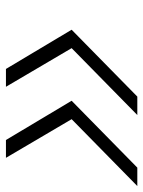

<svg xmlns="http://www.w3.org/2000/svg" viewBox="62 -723 482 646"><g transform="rotate(90 303.0 -400.0)"><path d="M451 -179 319 -400 544 -621H606L381 -400L511 -179ZM212 -179 80 -400 305 -621H367L142 -400L272 -179Z"/></g></svg>

Font: Victor Mono Thin Thin
Style: Italic
Weight: 250
Italic angle: -12°
Monospace: yes
Version: Version 1.561;gftools[0.9.30]